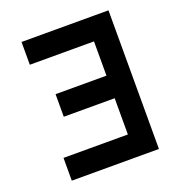

<svg xmlns="http://www.w3.org/2000/svg" viewBox="-128 -805 844 911"><g transform="rotate(-20 294.5 -350.0)"><path d="M520 0H80V-115H405V-298H148V-412H405V-585H81V-700H520Z"/></g></svg>

Font: Unageo
Style: SemiBold
Weight: 600
Designer: Richard Sepsi
Foundry: Richard Sepsi
Version: Version 2.000